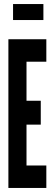

<svg xmlns="http://www.w3.org/2000/svg" viewBox="-20 -929 278 949"><path d="M21.5 0H209V-111H111V-313H181.5V-431H111V-624H209V-735H21.5ZM44.5 -830H194.5V-909H44.5Z"/></svg>

Font: League Gothic SemiCondensed
Style: Regular
Weight: 400
Width: 4
Designer: The League of Moveable Type
Version: Version 1.600; ttfautohint (v1.8.3)